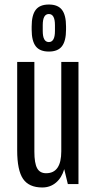

<svg xmlns="http://www.w3.org/2000/svg" viewBox="-20 -814 431 849"><path d="M167 15Q108 15 82 -23Q56 -61 56 -149V-540H132V-143Q132 -93 144 -70.5Q156 -48 184 -48Q251 -48 251 -145V-540H327V0H280L264 -66Q253 -28 227.5 -6.5Q202 15 167 15ZM196 -586Q156 -586 138 -609.5Q120 -633 120 -683V-697Q120 -747 138 -770.5Q156 -794 196 -794Q236 -794 254 -770.5Q272 -747 272 -697V-683Q272 -633 254 -609.5Q236 -586 196 -586ZM223 -677V-703Q223 -752 196 -752Q169 -752 169 -703V-677Q169 -628 196 -628Q223 -628 223 -677Z"/></svg>

Font: Pathway Gothic One
Style: Regular
Weight: 400
Version: Version 1.003; ttfautohint (v1.8.4.7-5d5b);gftools[0.9.26]